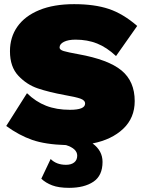

<svg xmlns="http://www.w3.org/2000/svg" viewBox="-20 -690 686 925"><path d="M629 -203Q629 -122 573.5 -69.5Q518 -17 426 1Q474 36 474 90Q474 156 430 185.5Q386 215 313 215Q263 215 231.5 203Q200 191 179 171L224 76Q252 104 298 104Q323 104 337.5 92.5Q352 81 352 60Q352 26 298 9Q198 6 135 -16Q72 -38 10 -83L110 -241Q152 -200 202 -180.5Q252 -161 317 -161Q390 -161 390 -191Q390 -207 367 -215Q344 -223 292 -232Q216 -246 162.5 -264Q109 -282 68.5 -325Q28 -368 28 -443Q28 -511 64 -562Q100 -613 169.5 -641.5Q239 -670 337 -670Q435 -670 504 -647Q573 -624 641 -565L539 -420Q494 -462 447.5 -480.5Q401 -499 344 -499Q309 -499 288 -488.5Q267 -478 267 -461Q267 -450 287 -444Q307 -438 357 -429Q502 -403 565.5 -350.5Q629 -298 629 -203Z"/></svg>

Font: Work Sans Black
Style: Regular
Weight: 900
Designer: Wei Huang
Foundry: Wei Huang
Version: Version 1.500